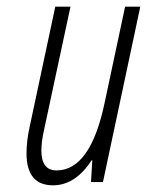

<svg xmlns="http://www.w3.org/2000/svg" viewBox="-20 -550 444 580"><path d="M105 -95.2Q105 -35.2 150.9 -35.2Q252.9 -35.2 295.9 -238.8L357.9 -529.8H403.8L291 0H254.9L258.8 -65.9H256.8Q207.5 9.8 140.1 9.8Q60.1 9.8 60.1 -86.9Q60.1 -124.5 69.8 -168L147 -529.8H192.9L113.8 -161.1Q105 -123 105 -95.2Z"/></svg>

Font: Open Sans Hebrew Condensed Light
Style: Italic
Weight: 300
Width: 3
Italic angle: -12°
Foundry: Ascender Corporation, Yanek Iontef
Version: Version 2.001;PS 002.001;hotconv 1.0.70;makeotf.lib2.5.58329